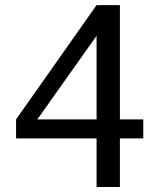

<svg xmlns="http://www.w3.org/2000/svg" viewBox="-20 -743 626 763"><path d="M128.4 -268.6H363.8V-600.6ZM456.5 -192.9V0H363.8V-192.9H43.9V-268.6L363.8 -722.7H456.5V-268.6H549.3V-192.9Z"/></svg>

Font: Andika Afr
Style: Regular
Weight: 400
Designer: Victor Gaultney, Annie Olsen, Julie Remington, Don Collingsworth, Eric Hays, Becca Hirsbrunner
Foundry: SIL International
Version: Version 5.000